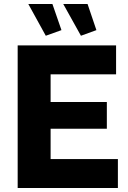

<svg xmlns="http://www.w3.org/2000/svg" viewBox="-20 -936 639 956"><path d="M286 -786 241 -916H121L208 -758ZM460 -786 416 -916H295L383 -758ZM232 -295H512V-428H232V-566H558V-710H68V0H567V-144H232Z"/></svg>

Font: RT Raleway ExtraBold
Style: Regular
Weight: 400
Designer: Matt McInerney, Pablo Impallari, Rodrigo Fuenzalida — Edited by Milan Moffatt in April 2016
Foundry: Matt McInerney, Pablo Impallari, Rodrigo Fuenzalida — Edited by Milan Moffatt in April 2016
Version: Version 3.001